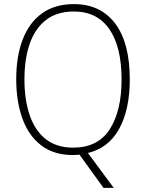

<svg xmlns="http://www.w3.org/2000/svg" viewBox="-20 -745 711 935"><path d="M612 -358Q612 -212 560.5 -118Q509 -24 408 0L534 170H484L367 8Q349 10 335 10Q241 10 179.5 -38Q118 -86 88.5 -169.5Q59 -253 59 -359Q59 -472 91 -554Q123 -636 185.5 -680.5Q248 -725 340 -725Q469 -725 540.5 -631Q612 -537 612 -358ZM99 -359Q99 -258 125 -183Q151 -108 203.5 -67Q256 -26 336 -26Q457 -26 514.5 -115.5Q572 -205 572 -358Q572 -517 512.5 -603Q453 -689 340 -689Q258 -689 204.5 -648Q151 -607 125 -532.5Q99 -458 99 -359Z"/></svg>

Font: Noto Sans Gujarati SemiCondensed ExtraLight
Style: Regular
Weight: 200
Width: 4
Designer: Jelle Bosma - Monotype Design Team, Universal Thirst
Foundry: Monotype Imaging Inc.
Version: Version 2.106; ttfautohint (v1.8.4.7-5d5b)